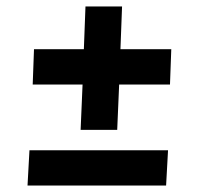

<svg xmlns="http://www.w3.org/2000/svg" viewBox="-20 -574 622 593"><path d="M229 -173 235 -313H81L85 -422H239L244 -554H357L352 -422H509L505 -313H348L342 -173ZM65 -1 71 -110H499L493 -1Z"/></svg>

Font: Literata 12pt
Style: Bold Italic
Weight: 700
Italic angle: -2°
Designer: Latin by Veronika Burian and Jose Scaglione. Greek by Irene Vlachou. Cyrillic by Vera Evstafieva
Foundry: TypeTogether
Version: Version 3.002